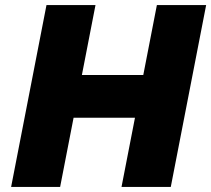

<svg xmlns="http://www.w3.org/2000/svg" viewBox="-20 -740 836 760"><path d="M601 -720H796L656 0H461ZM218 0H24L164 -720H358ZM577 -274H203L236 -443H610Z"/></svg>

Font: Kufam ExtraBold
Style: Italic
Weight: 800
Italic angle: -11°
Designer: Artur Schmal
Foundry: Original Type
Version: Version 1.301; ttfautohint (v1.8.3)